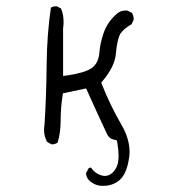

<svg xmlns="http://www.w3.org/2000/svg" viewBox="-20 -481 540 615"><path d="M310.5 114.3Q338.9 114.3 360.4 98.1Q385.3 78.6 393.1 26.9Q395 16.6 395 5.9Q395 -37.1 368.7 -82Q333 -143.6 307.1 -209L304.2 -216.3L309.1 -222.2Q347.7 -268.1 351.1 -308.6Q355.5 -356.9 366.2 -374Q377 -389.6 401.4 -403.3L407.7 -416.5Q408.2 -418 408.2 -418.9Q408.2 -431.2 402.3 -439.9L387.7 -447.3Q385.3 -447.3 382.3 -447.3Q363.3 -447.3 350.1 -433.1Q322.8 -407.7 311.5 -374Q300.3 -340.3 298.3 -312.5Q295.9 -277.8 272 -261.7Q251 -248 197.3 -239.7L182.1 -237.8V-390.6Q183.6 -401.9 183.6 -408.4Q183.6 -415 183.3 -419.9Q183.1 -424.8 182.1 -430.7Q180.2 -442.9 175.3 -454.1L162.6 -460.4Q161.1 -460.9 160.2 -460.9Q149.9 -460.9 143.1 -456.5Q130.4 -371.6 129.4 -274.4Q128.4 -172.4 122.6 -81.5Q121.1 -72.8 121.1 -64.9Q121.1 -43.9 130.9 -26.4L144.5 -19Q145.5 -18.6 148.4 -18.6Q151.4 -18.6 156 -20Q160.6 -21.5 164.6 -24.4Q174.3 -56.2 174.3 -95.5Q174.3 -134.8 180.2 -172.9L181.6 -182.1L255.9 -197.8Q297.4 -105 322.8 -51.8Q330.1 -36.1 345.2 -33.7L354 -31.7L356 -22.9Q359.9 0.5 359.9 18.6Q359.9 45.9 349.6 61Q335.4 82.5 315.4 82.5Q309.1 82.5 302.7 80.1Q283.2 73.7 271.5 55.7Q267.1 56.2 264.2 57.6L255.4 73.7Q256.3 84.5 262.2 93.3Q278.3 110.8 300.3 113.8Q305.7 114.3 310.5 114.3Z"/></svg>

Font: NaikaiFont
Style: ExtraLight
Weight: 200
Version: Version 1.89